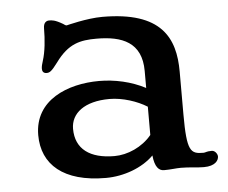

<svg xmlns="http://www.w3.org/2000/svg" viewBox="-43 -567 747 628"><g transform="rotate(-5 330.0 -253.5)"><path d="M71.8 -147C71.8 -50.3 141.1 11.7 280.3 11.7C339.4 11.7 400.4 -10.7 438 -48.3C441.9 -9.8 455.1 2.9 471.7 2.9C494.6 2.9 510.7 0 527.3 0C556.2 0 579.6 4.4 602.5 4.4C640.6 4.4 651.4 -14.2 651.4 -26.4C651.4 -34.2 643.6 -46.4 632.8 -46.4C613.3 -46.4 613.3 -42.5 605 -42.5C563 -42.5 550.8 -51.3 550.8 -172.9V-314C550.8 -424.3 508.8 -514.2 314 -514.2C263.2 -514.2 195.8 -496.6 195.8 -496.6C192.4 -496.6 188.5 -499.5 184.6 -502.4C158.7 -517.6 148.9 -517.6 139.6 -517.6C132.3 -517.6 121.1 -513.7 121.1 -493.2C121.1 -456.5 117.2 -416.5 107.9 -387.7C104.5 -377.4 102.5 -369.6 102.5 -361.8C102.5 -354 106.4 -347.2 116.7 -347.2C126.5 -347.2 132.8 -350.1 153.8 -378.4C196.3 -437 235.8 -444.8 289.1 -444.8C372.6 -444.8 437 -420.4 437 -325.7V-270C390.6 -294.4 336.4 -306.2 285.2 -306.2C182.6 -306.2 71.8 -262.7 71.8 -147ZM187 -157.7C187 -208.5 231.9 -244.6 314 -244.6C356.9 -244.6 405.3 -228.5 437 -208.5V-115.7C406.2 -78.1 357.4 -57.1 314.5 -57.1C234.4 -57.1 187 -90.8 187 -157.7Z"/></g></svg>

Font: Stoke
Style: Regular
Weight: 400
Designer: Nicole Fally
Foundry: Nicole Fally
Version: Version 1.002